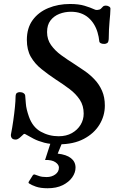

<svg xmlns="http://www.w3.org/2000/svg" viewBox="-20 -728 618 988"><path d="M36.1 -35.2Q43 -69.8 48.3 -107.4Q53.7 -145 56.9 -177.7Q60.1 -210.4 60.1 -230Q60.5 -245.6 67.1 -249.8Q73.7 -253.9 82 -253.9Q93.8 -253.9 101.8 -248.3Q109.9 -242.7 109.9 -233.4Q111.3 -222.2 113 -195.1Q114.7 -168 128.9 -127.4Q147.9 -73.7 190.2 -50.3Q232.4 -26.9 281.7 -26.9Q321.3 -26.9 350.1 -43.2Q378.9 -59.6 394.8 -85.9Q410.6 -112.3 410.6 -143.1Q410.6 -184.6 390.6 -214.8Q370.6 -245.1 337.9 -269.8Q305.2 -294.4 267.1 -318.8Q227.5 -345.2 193.4 -372.6Q159.2 -399.9 138.7 -435.5Q118.2 -471.2 118.2 -522.9Q118.2 -583.5 147.9 -624.5Q177.7 -665.5 228.5 -686.5Q279.3 -707.5 340.3 -707.5Q384.8 -707.5 414.8 -698.5Q444.8 -689.5 468.3 -678.7Q470.7 -677.7 473.4 -677Q476.1 -676.3 481.4 -676.8Q493.7 -677.7 499.3 -683.3Q504.9 -689 509.8 -694.1Q514.6 -699.2 524.4 -699.2Q533.2 -699.2 541 -694.6Q548.8 -689.9 548.3 -683.1Q548.3 -670.9 546.9 -654.3Q545.4 -637.7 543.7 -617.9Q542 -598.1 540.8 -576.2Q539.6 -554.2 539.6 -530.8Q539.1 -511.7 532.2 -506.8Q525.4 -502 516.6 -502Q504.9 -502 498.3 -505.6Q491.7 -509.3 491.2 -513.7Q488.8 -538.6 481.9 -561.5Q475.1 -584.5 463.1 -603.8Q451.2 -623 434.3 -637.5Q417.5 -651.9 395.3 -659.7Q373 -667.5 345.2 -667.5Q313.5 -667.5 285.4 -656.5Q257.3 -645.5 239.7 -622.6Q222.2 -599.6 222.2 -563Q222.2 -524.9 242.7 -496.1Q263.2 -467.3 294.7 -444.3Q326.2 -421.4 358.9 -400.9Q386.2 -383.3 414.8 -363.5Q443.4 -343.8 467 -318.6Q490.7 -293.5 505.1 -260.7Q519.5 -228 519.5 -184.6Q519.5 -131.8 491.7 -86.4Q463.9 -41 411.1 -13.2Q358.4 14.6 282.7 14.6Q239.3 14.6 207.8 6.3Q176.3 -2 152.8 -14.2Q129.4 -26.4 109.4 -38.1Q105 -40.5 101.6 -37.6Q98.1 -34.7 93.3 -29.8Q78.6 -15.6 72 -12.7Q65.4 -9.8 61.5 -9.8Q46.4 -9.8 40.8 -17.3Q35.2 -24.9 36.1 -35.2ZM225.1 240.7Q188.5 240.7 164.8 232.4Q141.1 224.1 129.4 215.8Q124.5 212.4 128.9 205.6Q133.8 198.7 139.4 189Q145 179.2 148.9 173.8Q153.8 168 159.7 170.4Q168.9 173.8 183.1 178.5Q197.3 183.1 220.2 183.1Q245.6 183.1 264.4 169.7Q283.2 156.2 283.2 134.3Q283.2 119.1 265.1 106.7Q247.1 94.2 211.9 95.2L245.6 -8.8H306.2L276.9 62.5Q321.8 67.4 345.2 85.9Q368.7 104.5 368.7 134.3Q368.7 160.2 351.6 184.6Q334.5 209 302.5 224.9Q270.5 240.7 225.1 240.7Z"/></svg>

Font: Gelasio Medium
Style: Italic
Weight: 500
Italic angle: -8.5°
Designer: Eben Sorkin
Foundry: Eben Sorkin
Version: Version 1.008